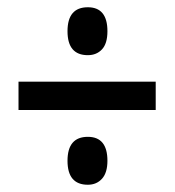

<svg xmlns="http://www.w3.org/2000/svg" viewBox="-20 -683 481 529"><path d="M222 -531Q166 -531 166 -597Q166 -663 222 -663Q276 -663 276 -597Q276 -563 261 -547Q246 -531 222 -531ZM31 -380V-458H409V-380ZM222 -174Q166 -174 166 -240Q166 -306 222 -306Q276 -306 276 -240Q276 -207 261 -190.5Q246 -174 222 -174Z"/></svg>

Font: Noto Sans Malayalam UI ExtraCondensed Medium
Style: Regular
Weight: 500
Width: 2
Designer: Jelle Bosma - Monotype Design Team
Foundry: Monotype Imaging Inc.
Version: Version 2.104; ttfautohint (v1.8.4.7-5d5b)